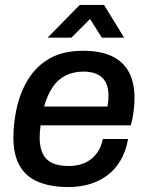

<svg xmlns="http://www.w3.org/2000/svg" viewBox="-20 -743 594 775"><path d="M257 12Q183 12 133 -9.5Q83 -31 58.5 -75.5Q34 -120 34 -187Q34 -214 37 -242Q40 -270 45 -295Q59 -365 91.5 -419.5Q124 -474 178.5 -506Q233 -538 316 -538Q385 -538 431 -516.5Q477 -495 500 -452.5Q523 -410 523 -347Q523 -324 519.5 -295Q516 -266 508 -237H144Q142 -223 141 -211.5Q140 -200 140 -188Q140 -149 152.5 -123Q165 -97 191 -85Q217 -73 257 -73Q282 -73 304 -79Q326 -85 344 -98Q362 -111 375.5 -131.5Q389 -152 395 -182H497Q488 -132 466.5 -95.5Q445 -59 413.5 -35.5Q382 -12 342.5 0Q303 12 257 12ZM158 -313H414Q416 -325 417 -335.5Q418 -346 418 -355Q418 -389 406.5 -411Q395 -433 372 -443.5Q349 -454 317 -454Q276 -454 244.5 -438Q213 -422 192 -390.5Q171 -359 158 -313ZM172 -591 302 -723H400L481 -591H391L324 -697H374L268 -591Z"/></svg>

Font: Archivo SemiBold Medium
Style: Italic
Weight: 500
Italic angle: -10°
Version: Version 2.001